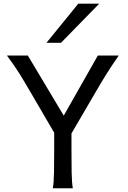

<svg xmlns="http://www.w3.org/2000/svg" viewBox="-20 -1011 685 1031"><path d="M129.4 -712.9 322.3 -390.1 505.4 -712.9H617.7Q596.2 -682.1 579.6 -657Q563 -631.8 549.1 -609.4Q535.2 -586.9 522.2 -565.4Q509.3 -543.9 495.6 -520L363.8 -294.4V-212.4Q363.8 -140.1 364.7 -84.7Q365.7 -29.3 371.1 0H263.7Q269 -29.3 270 -84.7Q271 -140.1 271 -212.4V-298.3L141.6 -520Q127.4 -543.9 114 -566.9Q100.6 -589.8 85.9 -613.3Q71.3 -636.7 54.4 -661.1Q37.6 -685.5 17.1 -712.9ZM512.7 -991.2 307.6 -781.2H229.5L400.4 -991.2Z"/></svg>

Font: Andika
Style: Regular
Weight: 400
Designer: Victor Gaultney, Annie Olsen, Julie Remington, Don Collingsworth, Eric Hays
Foundry: SIL International
Version: Version 1.001